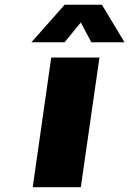

<svg xmlns="http://www.w3.org/2000/svg" viewBox="-20 -785 542 805"><path d="M111.8 -607.9 251 -765.1H407.2L502 -607.9H362.8L318.8 -690.9L251 -607.9ZM117.2 0 194.8 -543.9H397L318.8 0Z"/></svg>

Font: Trueno ExtraBold
Style: Italic
Weight: 800
Designer: Julieta Ulanovsky
Foundry: Julieta Ulanovsky
Version: Version 3.001b | FøM Fix